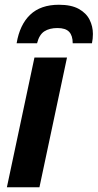

<svg xmlns="http://www.w3.org/2000/svg" viewBox="-20 -788 411 808"><path d="M9 0 125 -546H262L146 0ZM50 -606Q63 -684 107 -726Q151 -768 228 -768Q280 -768 311.5 -750.5Q343 -733 357 -705Q371 -677 371 -645Q371 -625 367 -606H286Q286 -638 271 -654Q256 -670 222 -670Q188 -670 166.5 -656Q145 -642 136 -606Z"/></svg>

Font: Noto Sans SemiCondensed
Style: Bold Italic
Weight: 700
Width: 4
Italic angle: -12°
Designer: Monotype Design Team
Foundry: Monotype Imaging Inc.
Version: Version 2.013; ttfautohint (v1.8.4.7-5d5b)